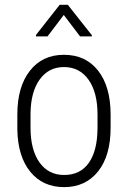

<svg xmlns="http://www.w3.org/2000/svg" viewBox="-20 -765 531 795"><path d="M360.4 -619.1V-614.3H311.5L244.1 -703.1L176.8 -614.3H128.9V-620.1L227.1 -745.1H260.7ZM51.8 -291Q51.8 -405.3 103.5 -471.7Q155.3 -538.1 244.6 -538.1Q334.5 -538.1 386 -472.7Q437.5 -407.2 438 -292.5V-236.3Q438 -120.1 386 -55.2Q334 9.8 245.6 9.8Q157.2 9.8 105.5 -53.7Q53.7 -117.2 51.8 -228.5ZM106.4 -236.3Q106.4 -145 143.3 -92.8Q180.2 -40.5 245.6 -40.5Q312.5 -40.5 347.9 -90.8Q383.3 -141.1 383.8 -234.9V-291Q383.8 -382.3 346.7 -434.8Q309.6 -487.3 244.6 -487.3Q181.6 -487.3 144.5 -436Q107.4 -384.8 106.4 -294.9Z"/></svg>

Font: TypoPRO Roboto
Style: Regular
Weight: 300
Designer: Google
Version: Version 2.136; 2016